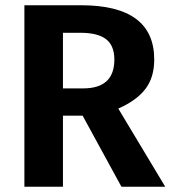

<svg xmlns="http://www.w3.org/2000/svg" viewBox="-20 -712 654 732"><path d="M220 -375H297Q416 -375 416 -485Q416 -538 384.5 -562.5Q353 -587 286 -587H220ZM295 -271H220V0H73V-692H289Q568 -692 568 -485Q568 -417 534.5 -373Q501 -329 431 -298L610 0H443Z"/></svg>

Font: FiraSans
Style: Regular
Weight: 600
Designer: Carrois Corporate & Edenspiekermann AG
Foundry: Carrois Corporate GbR & Edenspiekermann AG
Version: Version 3.106;PS 003.106;hotconv 1.0.70;makeotf.lib2.5.58329